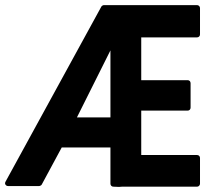

<svg xmlns="http://www.w3.org/2000/svg" viewBox="-21 -735 877 758"><path d="M426.8 2Q421.4 2 418.2 -1.5Q415 -4.9 415 -9.8V-152.8H222.7L144 -6.8Q143.1 -4.4 139.4 -2.4Q135.7 -0.5 133.3 -0.5H11.2Q4.4 -0.5 0.7 -5.9Q-2.9 -11.2 1 -18.1L378.9 -708.5Q379.9 -710.9 383.3 -712.9Q386.7 -714.8 389.2 -714.8H756.8Q761.7 -714.8 765.1 -711.4Q768.6 -708 768.6 -703.1V-599.1Q768.6 -593.8 765.1 -590.6Q761.7 -587.4 756.8 -587.4H536.6V-418.5H719.7Q725.1 -418.5 728.3 -415Q731.4 -411.6 731.4 -406.2V-310.1Q731.4 -305.2 728.3 -301.8Q725.1 -298.3 719.7 -298.3H536.6V-123H756.8Q761.7 -123 765.1 -119.9Q768.6 -116.7 768.6 -111.3V-9.8Q768.6 -4.9 765.1 -1.5Q761.7 2 756.8 2H460.9L448.7 2.9ZM282.7 -271.5H415V-536.1Z"/></svg>

Font: Alte DIN 1451 Mittelschrift
Style: Bold
Weight: 700
Designer: Peter Wiegel
Foundry: Peter Wiegel
Version: Version 1.003